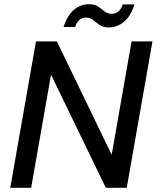

<svg xmlns="http://www.w3.org/2000/svg" viewBox="-20 -898 749 918"><path d="M29 0 152 -700H252L514 -158L609 -700H709L586 0H486L224 -541L129 0ZM284 -769Q301 -824 333.5 -851Q366 -878 406 -878Q433 -878 449.5 -866.5Q466 -855 480 -843.5Q494 -832 516 -832Q532 -832 546 -843.5Q560 -855 567 -877H623Q606 -822 573.5 -794.5Q541 -767 500 -767Q472 -767 455.5 -779Q439 -791 425 -802.5Q411 -814 390 -814Q373 -814 360 -803Q347 -792 339 -769Z"/></svg>

Font: DM Sans 17pt Medium
Style: Italic
Weight: 500
Italic angle: -10°
Version: Version 4.004;gftools[0.9.30]